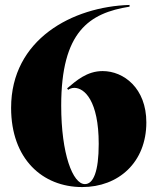

<svg xmlns="http://www.w3.org/2000/svg" viewBox="-20 -745 633 778"><path d="M313 13C460 13 573 -87 573 -249C573 -388 481 -457 396 -457C332 -457 289 -418 252 -387L256 -381C260 -384 270 -389 281 -389C322 -389 380 -337 380 -162C380 -49 358 1 324 1C275 1 228 -121 228 -317C228 -618 342 -692 505 -718V-725C274 -718 25 -586 25 -308C25 -101 152 13 313 13Z"/></svg>

Font: Nyght Serif Dark
Style: Regular
Weight: 800
Designer: Maksym Kobuzan
Version: Version 0.410;Glyphs 3.1.2 (3151)